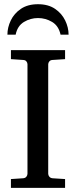

<svg xmlns="http://www.w3.org/2000/svg" viewBox="-20 -915 370 935"><path d="M296.9 0H33.2V-43L92.8 -46.9Q103.5 -47.9 108.6 -54.7Q113.8 -61.5 113.8 -68.8V-602.1Q113.8 -609.4 108.6 -616Q103.5 -622.6 92.8 -623L33.2 -627V-670.9H296.9V-627L235.8 -623Q225.6 -622.6 220.2 -616Q214.8 -609.4 214.8 -602.1V-68.8Q214.8 -61.5 220.2 -54.7Q225.6 -47.9 235.8 -46.9L296.9 -43ZM314 -746.1H274.9Q265.6 -789.1 233.9 -808.1Q202.1 -827.1 165 -827.1Q128.4 -827.1 96.7 -808.1Q64.9 -789.1 56.2 -746.1H16.1Q16.1 -781.2 32.5 -815.4Q48.8 -849.6 82 -872.1Q115.2 -894.5 165 -894.5Q214.8 -894.5 247.8 -872.1Q280.8 -849.6 297.4 -815.4Q314 -781.2 314 -746.1Z"/></svg>

Font: Charis
Style: Regular
Weight: 400
Designer: Walt Agee, Miriam Martin, Annie Olsen, Victor Gaultney, Lorna Priest, Alan Ward, Bob Hallissy, Martin Hosken, Sharon Cor
Foundry: SIL Global
Version: Version 7.000